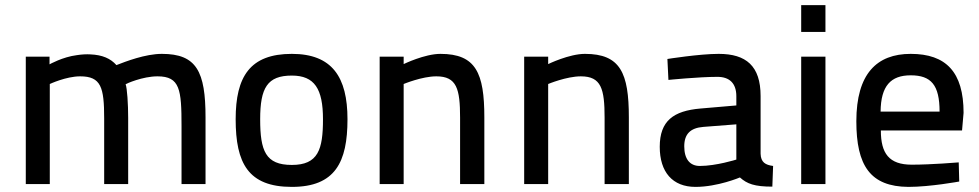

<svg xmlns="http://www.w3.org/2000/svg" viewBox="-20 -721 3836 752"><path d="M175 0V-392C175 -392 239 -422 294 -422C376 -422 388 -379 388 -257V0H482V-259C482 -313 478 -376 472 -391C474 -393 538 -422 597 -422C685 -422 691 -370 691 -227V0H785V-261C785 -441 750 -510 614 -510C549 -510 472 -480 436 -466C413 -492 381 -506 334 -508C319 -509 300 -508 281 -505C225 -498 174 -469 174 -469V-499H81V0Z M1123 -510C959 -510 903 -421 903 -254C903 -82 952 11 1123 11C1293 11 1341 -86 1341 -254C1341 -419 1281 -510 1123 -510ZM1123 -75C1020 -75 999 -130 999 -254C999 -377 1027 -425 1123 -425C1212 -425 1245 -373 1245 -254C1245 -135 1226 -75 1123 -75Z M1561 0V-392C1561 -392 1633 -422 1689 -422C1769 -422 1782 -373 1782 -260V0H1877V-261C1877 -435 1844 -510 1705 -510C1643 -510 1561 -470 1561 -470V-499H1467V0Z M2127 0V-392C2127 -392 2199 -422 2255 -422C2335 -422 2348 -373 2348 -260V0H2443V-261C2443 -435 2410 -510 2271 -510C2209 -510 2127 -470 2127 -470V-499H2033V0Z M2959 -345C2959 -463 2902 -510 2795 -510C2719 -510 2594 -490 2594 -490L2598 -408C2598 -408 2716 -420 2790 -420C2837 -420 2864 -395 2864 -344V-308L2724 -296C2618 -287 2564 -248 2564 -146C2564 -47 2614 11 2704 11C2791 11 2878 -26 2878 -26C2906 -1 2935 10 3005 10L3008 -71C2978 -75 2960 -85 2959 -119ZM2864 -234V-96C2864 -96 2785 -71 2721 -71C2682 -71 2660 -98 2660 -148C2660 -195 2683 -220 2735 -224Z M3118 0H3213V-499H3118ZM3118 -596H3213V-701H3118Z M3551 -76C3462 -76 3430 -120 3430 -210H3748L3754 -279C3754 -439 3685 -510 3547 -510C3414 -510 3334 -432 3334 -246C3334 -73 3388 10 3538 11C3623 11 3737 -10 3737 -10L3735 -85C3735 -85 3628 -76 3551 -76ZM3429 -284C3430 -385 3469 -426 3547 -426C3627 -426 3660 -388 3660 -284Z"/></svg>

Font: TitilliumText22L
Style: 600 wt
Weight: 600
Designer: Campivisivi
Foundry: Campivisivi
Version: 1.000